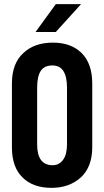

<svg xmlns="http://www.w3.org/2000/svg" viewBox="-20 -908 508 936"><path d="M38.1 -190.4V-501Q38.1 -598.6 93.8 -649.4Q147.5 -700.2 238.3 -700.2Q326.2 -700.2 377.9 -649.4Q429.7 -597.7 429.7 -501V-190.4Q429.7 -95.7 375 -43.9Q318.4 7.8 231.4 7.8Q140.6 7.8 89.8 -43Q38.1 -92.8 38.1 -190.4ZM306.6 -204.1V-481.4Q306.6 -534.2 289.1 -561.5Q271.5 -588.9 235.4 -588.9Q196.3 -588.9 178.7 -562.5Q161.1 -535.2 161.1 -481.4V-204.1Q161.1 -103.5 235.4 -102.5Q269.5 -102.5 288.1 -129.9Q306.6 -155.3 306.6 -204.1ZM252 -887.7H375L252 -752H153.3Z"/></svg>

Font: Dinish Condensed
Style: Bold
Weight: 700
Width: 3
Designer: Bert Driehuis
Foundry: Playbeing
Version: Version 3.006; git-39231f3c-release